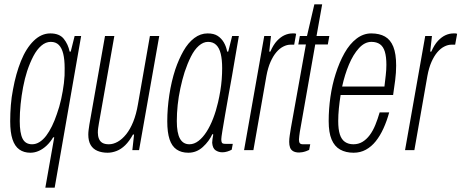

<svg xmlns="http://www.w3.org/2000/svg" viewBox="-20 -692 2127 885"><path d="M189 173 230 -59H225Q212 -37 195 -21Q178 -5 159 3.5Q140 12 120 12Q90 12 69 -3Q48 -18 37.5 -50Q27 -82 27 -133Q27 -170 30 -207.5Q33 -245 40 -280Q53 -352 76.5 -410.5Q100 -469 135 -503.5Q170 -538 212 -538Q254 -538 274 -513Q294 -488 301 -454H306L324 -526H354L232 173ZM128 -27Q146 -27 162.5 -37.5Q179 -48 193 -66.5Q207 -85 219.5 -110.5Q232 -136 242 -166Q254 -199 262 -235.5Q270 -272 274.5 -308Q279 -344 278 -378Q278 -417 271.5 -444Q265 -471 251 -485Q237 -499 214 -499Q191 -499 170.5 -481.5Q150 -464 134 -433.5Q118 -403 105 -364Q94 -330 86.5 -290.5Q79 -251 75 -211.5Q71 -172 71 -134Q71 -79 84 -53Q97 -27 128 -27Z M476 12Q450 12 429.5 3.5Q409 -5 398 -23.5Q387 -42 387 -72Q387 -82 388.5 -93.5Q390 -105 392 -118L464 -526H507L436 -124Q434 -112 432.5 -101.5Q431 -91 431 -81Q431 -65 436 -52.5Q441 -40 452 -33.5Q463 -27 482 -27Q502 -27 522.5 -38.5Q543 -50 561.5 -73Q580 -96 594 -130.5Q608 -165 616 -212L671 -526H714L621 0H590L598 -72H593Q576 -41 557 -22.5Q538 -4 517 4Q496 12 476 12Z M848 12Q816 12 794 -3Q772 -18 761.5 -50Q751 -82 751 -133Q751 -192 760.5 -254.5Q770 -317 788 -372Q804 -419 825.5 -457Q847 -495 875.5 -516.5Q904 -538 937 -538Q966 -538 983.5 -526.5Q1001 -515 1012 -496Q1023 -477 1027 -454H1032L1050 -526H1081L1061 -410Q1057 -384 1049.5 -342.5Q1042 -301 1033.5 -253.5Q1025 -206 1017.5 -162.5Q1010 -119 1005 -88.5Q1000 -58 1000 -50Q1000 -39 1003 -34Q1006 -29 1019 -29H1053L1048 -2Q1039 3 1027.5 6.5Q1016 10 1005 10Q988 10 974 1Q960 -8 958 -34Q958 -42 959.5 -51.5Q961 -61 963 -72L959 -74Q944 -41 915 -14.5Q886 12 848 12ZM853 -27Q875 -27 895 -42.5Q915 -58 932 -84.5Q949 -111 962.5 -146Q976 -181 985 -220Q991 -246 995.5 -273Q1000 -300 1002 -326.5Q1004 -353 1004 -378Q1004 -417 997.5 -444Q991 -471 976.5 -485Q962 -499 939 -499Q917 -499 896.5 -481Q876 -463 860 -431Q844 -399 831 -360Q820 -325 811.5 -285.5Q803 -246 799 -208Q795 -170 795 -134Q795 -79 809.5 -53Q824 -27 853 -27Z M1105 0 1198 -526H1229L1221 -454H1226Q1240 -486 1257 -504Q1274 -522 1292 -530Q1310 -538 1328 -538Q1333 -538 1337 -538Q1341 -538 1345 -536L1336 -486H1318Q1303 -486 1286 -477.5Q1269 -469 1254 -451.5Q1239 -434 1227 -407Q1215 -380 1208 -342L1148 0Z M1359 11Q1342 11 1331.5 5Q1321 -1 1317 -12Q1313 -23 1313 -38Q1313 -52 1315.5 -68Q1318 -84 1321 -103L1390 -487H1355L1362 -526H1395L1429 -672H1465L1439 -526H1498L1491 -487H1433L1362 -84Q1361 -77 1359.5 -65.5Q1358 -54 1358 -49Q1358 -37 1362 -32Q1366 -27 1376 -27H1410L1405 -1Q1399 2 1390.5 5Q1382 8 1373.5 9.5Q1365 11 1359 11Z M1610 12Q1574 12 1548 -2.5Q1522 -17 1508.5 -49Q1495 -81 1495 -134Q1495 -189 1503 -245Q1511 -301 1527 -351Q1544 -405 1568 -447.5Q1592 -490 1623.5 -514Q1655 -538 1691 -538Q1729 -538 1754.5 -523.5Q1780 -509 1793 -476.5Q1806 -444 1806 -390Q1806 -357 1801.5 -322Q1797 -287 1792 -254H1550Q1545 -223 1542 -192.5Q1539 -162 1539 -134Q1539 -96 1546.5 -72.5Q1554 -49 1570 -38Q1586 -27 1609 -27Q1632 -27 1650.5 -38Q1669 -49 1684 -69Q1699 -89 1710 -116Q1721 -143 1730 -174H1774Q1763 -134 1747.5 -100Q1732 -66 1712 -41Q1692 -16 1666.5 -2Q1641 12 1610 12ZM1557 -293H1752Q1755 -319 1758 -344.5Q1761 -370 1761 -393Q1761 -430 1754 -453.5Q1747 -477 1731.5 -488Q1716 -499 1692 -499Q1661 -499 1634.5 -470Q1608 -441 1588.5 -394.5Q1569 -348 1557 -293Z M1847 0 1940 -526H1971L1963 -454H1968Q1982 -486 1999 -504Q2016 -522 2034 -530Q2052 -538 2070 -538Q2075 -538 2079 -538Q2083 -538 2087 -536L2078 -486H2060Q2045 -486 2028 -477.5Q2011 -469 1996 -451.5Q1981 -434 1969 -407Q1957 -380 1950 -342L1890 0Z"/></svg>

Font: Archivo ExtraCondensed Thin
Style: Italic
Weight: 250
Width: 2
Italic angle: -10°
Designer: Hector Gatti
Foundry: Omnibus-Type
Version: Version 2.001